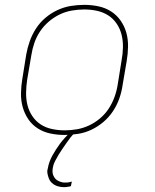

<svg xmlns="http://www.w3.org/2000/svg" viewBox="-20 -548 640 791"><path d="M246 8Q216 8 187.5 2Q159 -4 135.5 -19Q112 -34 96.5 -57Q81 -80 73.5 -107Q66 -134 66.5 -164Q67 -194 72 -223L88 -323Q93 -351 102.5 -378Q112 -405 128 -430Q144 -455 167 -474.5Q190 -494 217 -506.5Q244 -519 272 -523.5Q300 -528 327 -528Q357 -528 385.5 -522Q414 -516 437.5 -501Q461 -486 477 -463Q493 -440 500.5 -413Q508 -386 507.5 -356Q507 -326 502 -297L485 -197Q481 -169 471.5 -142Q462 -115 445.5 -90Q429 -65 406 -45.5Q383 -26 356.5 -13.5Q330 -1 301.5 3.5Q273 8 246 8ZM247 -11Q272 -11 297.5 -15.5Q323 -20 347.5 -31.5Q372 -43 393 -61Q414 -79 428.5 -101.5Q443 -124 452 -149Q461 -174 465 -200L481 -300Q486 -326 486.5 -353Q487 -380 481 -404.5Q475 -429 461 -450Q447 -471 426 -484.5Q405 -498 379.5 -503.5Q354 -509 327 -509Q302 -509 276 -504.5Q250 -500 226 -488.5Q202 -477 181 -459Q160 -441 145 -418.5Q130 -396 121.5 -371Q113 -346 109 -320L92 -220Q88 -194 87.5 -167Q87 -140 93 -115.5Q99 -91 113 -70Q127 -49 147.5 -35.5Q168 -22 194 -16.5Q220 -11 247 -11ZM244 223Q234 223 224.5 221Q215 219 207 215Q199 211 192.5 204.5Q186 198 182.5 190Q179 182 176.5 171.5Q174 161 175 154L177 146Q179 133 184 119Q189 105 196 92.5Q203 80 211 67.5Q219 55 227.5 43.5Q236 32 248 19Q260 6 267 -1L276 -8H288L287 0Q277 10 268.5 21Q260 32 252.5 43Q245 54 237 65.5Q229 77 222 88.5Q215 100 207.5 114.5Q200 129 199 137L197 147Q196 154 196.5 161.5Q197 169 200 175.5Q203 182 207 187Q211 192 217 195.5Q223 199 231 201.5Q239 204 243 204H249Q252 204 255 204Q258 204 260.5 203.5Q263 203 266.5 202.5Q270 202 272 201L276 200L272 219Q269 220 266 220.5Q263 221 260 221.5Q257 222 253.5 222.5Q250 223 247 223Z"/></svg>

Font: Iosevka Aile Thin
Style: Italic
Weight: 100
Italic angle: -9°
Designer: Belleve Invis
Foundry: Belleve Invis
Version: Version 31.1.0; ttfautohint (v1.8.4)